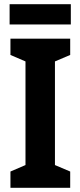

<svg xmlns="http://www.w3.org/2000/svg" viewBox="-20 -899 385 919"><path d="M319 -879H26V-782H319ZM316 0V-78L243 -109V-605L316 -636V-714H30V-636L102 -605V-109L30 -78V0Z"/></svg>

Font: Noto Sans Armenian Condensed
Style: Bold
Weight: 700
Width: 3
Designer: Monotype Design Team
Foundry: Monotype Imaging Inc.
Version: Version 2.008